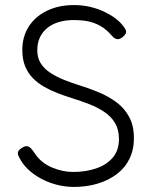

<svg xmlns="http://www.w3.org/2000/svg" viewBox="-20 -717 598 757"><path d="M271 20Q241 20 210.5 13Q180 6 152 -7.5Q124 -21 100.5 -40.5Q77 -60 62 -85Q55 -97 52 -104.5Q49 -112 51.5 -119Q54 -126 65 -133Q78 -142 87 -140.5Q96 -139 103 -131Q110 -123 118 -111Q143 -74 185.5 -56.5Q228 -39 267 -39Q318 -39 359 -53Q400 -67 424.5 -95.5Q449 -124 449 -169Q449 -206 433.5 -232Q418 -258 391 -276Q364 -294 331.5 -306.5Q299 -319 264 -330Q235 -339 206.5 -350Q178 -361 153 -375.5Q128 -390 109 -409.5Q90 -429 79 -456Q68 -483 68 -520Q68 -573 93.5 -612.5Q119 -652 165 -674.5Q211 -697 272 -697Q305 -697 335 -690Q365 -683 389.5 -671.5Q414 -660 432.5 -646.5Q451 -633 462 -619Q475 -604 477 -594Q479 -584 465 -572Q453 -562 443 -562.5Q433 -563 422 -575Q399 -602 374.5 -615.5Q350 -629 324.5 -633.5Q299 -638 271 -638Q240 -638 213.5 -630.5Q187 -623 167.5 -607.5Q148 -592 137.5 -570Q127 -548 127 -519Q127 -489 140.5 -467.5Q154 -446 177.5 -430.5Q201 -415 230.5 -403Q260 -391 292 -381Q331 -369 369.5 -353Q408 -337 439 -314Q470 -291 489 -256.5Q508 -222 508 -172Q508 -127 490.5 -91Q473 -55 440.5 -30.5Q408 -6 365 7Q322 20 271 20Z"/></svg>

Font: Fredoka Light
Style: Regular
Weight: 300
Designer: Ben Nathan
Foundry: Milena B. Brandão, Ben Nathan
Version: Version 2.001